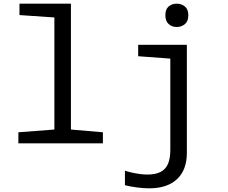

<svg xmlns="http://www.w3.org/2000/svg" viewBox="-20 -780 1240 1045"><path d="M80 0V-60L276 -75V-685L86 -698V-760H366V-75L540 -60V0ZM792 245Q761 245 723.5 240Q686 235 660 228V149Q678 155 698.5 159.5Q719 164 740.5 167Q762 170 782 170Q827 170 854.5 155.5Q882 141 894.5 111.5Q907 82 907 37V-461L732 -474V-536H997V52Q997 145 943.5 195Q890 245 792 245ZM942 -633Q916 -633 898 -649Q880 -665 880 -697Q880 -729 897.5 -744.5Q915 -760 942 -760Q968 -760 986.5 -744.5Q1005 -729 1005 -697Q1005 -664 986 -648.5Q967 -633 942 -633Z"/></svg>

Font: Noto Sans Mono
Style: Regular
Weight: 400
Designer: Monotype Design Team
Foundry: Monotype Imaging Inc.
Version: Version 2.014